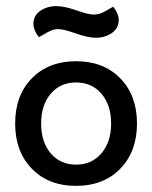

<svg xmlns="http://www.w3.org/2000/svg" viewBox="-20 -606 500 631"><path d="M370.1 -541Q370.1 -513.2 347.7 -497.6Q325.2 -481.9 294.9 -481.9Q269.5 -481.9 229.2 -496.1Q189 -510.3 171.9 -510.3Q165.5 -510.3 159.9 -509.3Q154.3 -508.3 147.5 -505.4Q140.6 -502.4 136.7 -500.2Q132.8 -498 123 -492.4Q113.3 -486.8 107.9 -483.9L106 -486.3Q104 -489.3 102.3 -491.7Q100.6 -494.1 98.1 -498.5Q95.7 -502.9 94 -507.1Q92.3 -511.2 91.1 -516.6Q89.8 -522 89.8 -526.9Q89.8 -554.7 112.3 -570.3Q134.8 -585.9 165 -585.9Q191.4 -585.9 231.2 -572Q271 -558.1 288.1 -558.1Q293.5 -558.1 298.8 -559.1Q304.2 -560.1 307.9 -561Q311.5 -562 318.1 -565.2Q324.7 -568.4 327.6 -570.1Q330.6 -571.8 339.4 -576.9Q348.1 -582 352.1 -584L354 -581.1Q356 -578.6 357.7 -576.2Q359.4 -573.7 361.8 -569.3Q364.3 -564.9 366 -560.8Q367.7 -556.6 368.9 -551.3Q370.1 -545.9 370.1 -541ZM115.2 -200.2Q115.2 -139.2 146.7 -102.1Q178.2 -64.9 230 -64.9Q281.7 -64.9 313.5 -102.3Q345.2 -139.6 345.2 -200.2Q345.2 -260.7 313.5 -297.9Q281.7 -335 230 -335Q178.2 -335 146.7 -297.9Q115.2 -260.7 115.2 -200.2ZM84.7 -51.5Q29.8 -107.9 29.8 -200.2Q29.8 -292.5 84.7 -348.6Q139.6 -404.8 230 -404.8Q320.3 -404.8 375.2 -348.6Q430.2 -292.5 430.2 -200.2Q430.2 -107.9 375.2 -51.5Q320.3 4.9 230 4.9Q139.6 4.9 84.7 -51.5Z"/></svg>

Font: Nikodecs
Style: Medium
Weight: 500
Version: Version 0.29